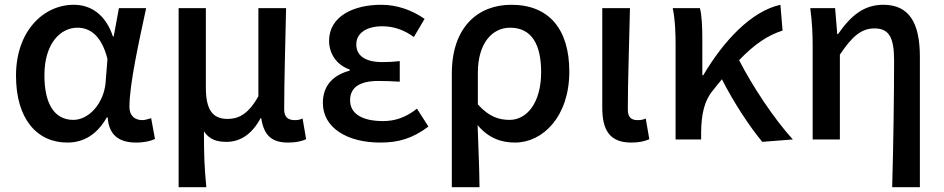

<svg xmlns="http://www.w3.org/2000/svg" viewBox="-20 -584 3952 804"><path d="M262 13C332 13 387 -22 427 -92H431C436 -16 481 13 550 13C586 13 612 6 629 -2L613 -89C597 -84 585 -81 576 -81C545 -81 522 -99 522 -136C522 -232 562 -410 592 -550H478L456 -431H453C421 -527 357 -564 289 -564C162 -564 47 -454 47 -267C47 -87 134 13 262 13ZM287 -82C211 -82 166 -144 166 -269C166 -403 234 -468 304 -468C353 -468 404 -440 430 -337L422 -236C414 -153 354 -82 287 -82Z M728 200H844C836 117 834 67 834 -34C858 2 890 10 929 10C985 10 1035 -21 1071 -89H1074C1085 -17 1118 13 1186 13C1222 13 1243 7 1262 -1L1247 -88C1238 -83 1227 -81 1214 -81C1187 -81 1170 -93 1170 -126C1170 -247 1175 -406 1178 -550H1062V-181C1019 -104 977 -86 933 -86C869 -86 842 -126 842 -218V-550H728Z M1572 13C1647 13 1706 -3 1774 -54L1726 -129C1677 -90 1631 -77 1584 -77C1496 -77 1446 -108 1446 -164C1446 -218 1486 -245 1565 -245C1592 -245 1622 -244 1654 -242V-328C1627 -325 1605 -324 1582 -324C1506 -324 1472 -353 1472 -398C1472 -447 1517 -474 1581 -474C1628 -474 1672 -459 1713 -429L1758 -505C1706 -541 1644 -564 1576 -564C1461 -564 1358 -516 1358 -413C1358 -362 1387 -313 1444 -293V-288C1380 -271 1332 -230 1332 -153C1332 -48 1435 13 1572 13Z M1872 200H1988C1987 108 1983 35 1980 -60C2027 -4 2081 13 2137 13C2253 13 2364 -96 2364 -284C2364 -463 2278 -564 2121 -564C1982 -564 1872 -471 1872 -276ZM2114 -82C2071 -82 2028 -94 1981 -147V-279C1981 -403 2041 -468 2116 -468C2207 -468 2246 -397 2246 -282C2246 -153 2186 -82 2114 -82Z M2623 13C2659 13 2680 7 2699 -1L2684 -88C2675 -83 2664 -81 2650 -81C2623 -81 2609 -93 2609 -126C2609 -247 2615 -406 2618 -550H2502V-133C2502 -41 2532 13 2623 13Z M3300 0C3220 -88 3131 -223 3075 -332C3140 -400 3197 -437 3257 -456L3248 -564C3126 -537 3010 -413 2925 -269H2921V-419C2921 -470 2919 -519 2911 -550H2797C2808 -498 2809 -438 2809 -394V0H2916V-30C2917 -106 2929 -162 2965 -205C2978 -222 2991 -237 3003 -252C3054 -152 3119 -54 3172 10Z M3716 200H3832V-346C3832 -487 3788 -564 3679 -564C3599 -564 3545 -521 3489 -441H3486L3477 -550H3373C3381 -490 3383 -438 3383 -394V0H3497V-355C3550 -435 3589 -465 3642 -465C3702 -465 3724 -428 3724 -332C3724 -185 3721 25 3716 200Z"/></svg>

Font: Spoqa Han Sans Neo Medium
Style: Regular
Weight: 500
Designer: [Spoqa Han Sans Neo] Dong-huui Kim  Younghwa Kang  Yujin Lee  [Noto Sans] Ryoko NISHIZUKA  (kana & ideographs); Paul D. 
Foundry: Spoqa (http://www.spoqa-han-sans.com)
Version: Version 1.000